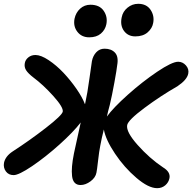

<svg xmlns="http://www.w3.org/2000/svg" viewBox="-24 -984 1014 1013"><path d="M689.9 -792Q651.4 -792 630.1 -821Q608.9 -850.1 618.2 -893.1Q624 -923.3 648.9 -943.6Q673.8 -963.9 705.1 -963.9Q749 -963.9 770.3 -932.4Q791.5 -900.9 784.2 -862.8Q779.3 -834.5 754.9 -813.2Q730.5 -792 689.9 -792ZM446.8 -787.1Q406.7 -787.1 384.3 -816.2Q361.8 -845.2 369.1 -884.8Q376 -917.5 398.7 -938.2Q421.4 -959 453.1 -959Q501 -959 522.9 -927.2Q544.9 -895.5 537.1 -856Q531.2 -826.7 508.3 -806.9Q485.4 -787.1 446.8 -787.1ZM47.9 -60.1Q21.5 -60.1 7.1 -79.6Q-7.3 -99.1 -2.9 -125Q4.4 -159.7 43 -185.1Q132.8 -243.2 218 -309.3Q303.2 -375.5 307.1 -395Q311 -417.5 257.6 -477.1Q204.1 -536.6 150.9 -576.2Q125 -596.2 114 -613Q103 -629.9 106.9 -650.9Q109.9 -668.5 125.5 -681.2Q141.1 -693.8 163.1 -693.8Q191.9 -693.8 232.7 -666.7Q273.4 -639.6 310.8 -600.1Q348.1 -560.5 379.4 -515.4Q410.6 -470.2 423.8 -435.1H424.8Q437.5 -492.2 448 -570.8Q458.5 -649.4 460.9 -661.1Q466.3 -689.5 483.9 -708.3Q501.5 -727.1 527.8 -727.1Q563.5 -727.1 583 -705.8Q602.5 -684.6 594.2 -639.2Q592.3 -619.1 579.6 -549.1Q566.9 -479 555.2 -430.2Q545.4 -395 540 -369.1Q573.2 -415 650.1 -483.9Q727.1 -552.7 805.4 -605.5Q883.8 -658.2 916 -658.2Q939.9 -658.2 957 -638.9Q974.1 -619.6 969.2 -595.2Q962.4 -562.5 912.1 -528.8Q823.2 -478 737.8 -414.3Q652.3 -350.6 647 -324.2Q640.1 -288.6 702.4 -218.8Q764.6 -148.9 835.9 -101.1Q876.5 -76.7 870.1 -43.9Q865.7 -21.5 847.9 -6.3Q830.1 8.8 805.2 8.8Q759.3 8.8 695.6 -45.7Q631.8 -100.1 582.8 -173.3Q533.7 -246.6 523.9 -300.8Q512.7 -257.3 504.9 -214.8Q499 -186 493.4 -136.2Q487.8 -86.4 484.9 -73.2Q480 -46.9 453.6 -27.3Q427.2 -7.8 400.9 -7.8Q381.3 -7.8 370.1 -19.8Q358.9 -31.7 356.2 -54.9Q353.5 -78.1 356 -106.9Q358.4 -135.7 366.2 -174.8Q372.6 -207 401.9 -337.9Q362.8 -287.1 289.1 -220.9Q215.3 -154.8 145.3 -107.4Q75.2 -60.1 47.9 -60.1Z"/></svg>

Font: Shantell Sans Irregular Bouncy
Style: Italic
Weight: 600
Italic angle: -11.31°
Designer: Stephen Nixon, Anya Danilova, Shantell Martin
Foundry: Arrow Type
Version: Version 1.006;[9816181b4]